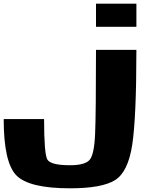

<svg xmlns="http://www.w3.org/2000/svg" viewBox="-20 -895 884 1040"><path d="M718.8 -875V-750H500V-875ZM0 -250H218.8Q218.8 -62.5 236.3 -31.2Q253.9 0 359.4 0Q437.5 0 463.9 -27.3Q490.2 -54.7 495.1 -168Q500 -281.2 500 -625H718.8Q718.8 -259.8 696.3 -111.3Q673.8 37.1 602.5 81.1Q531.2 125 359.4 125Q136.7 125 68.4 54.7Q0 -15.6 0 -250Z"/></svg>

Font: CraftyPE
Style: Regular
Weight: 400
Designer: Erek Butcher
Foundry: Haunted Coop
Version: Version 0.018;April 4, 2024;FontCreator 15.0.0.2962 64-bit